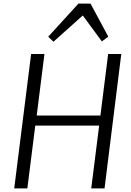

<svg xmlns="http://www.w3.org/2000/svg" viewBox="-20 -1047 728 1067"><path d="M59 0 153 -747H227L184 -405H538L581 -747H654L561 0H487L531 -349H176L132 0ZM277 -815 248 -843 416 -1027H483L582 -843L546 -817L440 -961Z"/></svg>

Font: Koeln Type Sans Light
Style: Italic
Weight: 300
Italic angle: -7.5°
Designer: Eben Sorkin
Foundry: Eben Sorkin
Version: Version 2.001